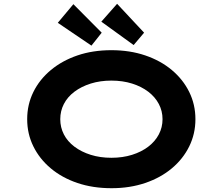

<svg xmlns="http://www.w3.org/2000/svg" viewBox="-20 -980 1172 1010"><path d="M567 10Q468 10 387 -17.5Q306 -45 247 -94.5Q188 -144 155.5 -210Q123 -276 123 -353Q123 -430 155.5 -496Q188 -562 247.5 -611.5Q307 -661 387.5 -688.5Q468 -716 566 -716Q663 -716 744 -688.5Q825 -661 884 -611.5Q943 -562 975.5 -496Q1008 -430 1008 -353Q1008 -276 975.5 -210Q943 -144 884 -94.5Q825 -45 744 -17.5Q663 10 567 10ZM566 -150Q625 -150 674.5 -165.5Q724 -181 760 -208.5Q796 -236 815.5 -273Q835 -310 835 -353Q835 -396 815.5 -433Q796 -470 760 -497.5Q724 -525 674.5 -540.5Q625 -556 566 -556Q507 -556 457.5 -540.5Q408 -525 371.5 -497.5Q335 -470 316 -433Q297 -396 297 -353Q297 -310 316 -273Q335 -236 371.5 -208.5Q408 -181 457.5 -165.5Q507 -150 566 -150ZM683 -743 513 -866 596 -960 738 -808ZM461 -740 284 -860 366 -958 515 -808Z"/></svg>

Font: Lexend Zetta
Style: Bold
Weight: 700
Designer: Bonnie Shaver-Troup, Thomas Jockin
Foundry: Lexend
Version: Version 1.007